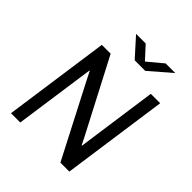

<svg xmlns="http://www.w3.org/2000/svg" viewBox="-238 -1025 1170 1170"><g transform="rotate(45 346.5 -440.5)"><path d="M55 0 152 -686H228L471 -220L498 -166L501 -167L574 -686H655L558 0H481L241 -464L212 -522L209 -521L135 0ZM360 -761 252 -881H335L423 -785H392L507 -881H590L451 -761Z"/></g></svg>

Font: Chivo Medium Light
Style: Italic
Weight: 300
Italic angle: -8.05°
Version: Version 2.002